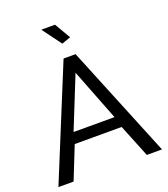

<svg xmlns="http://www.w3.org/2000/svg" viewBox="-162 -1031 1001 1145"><g transform="rotate(-20 338.5 -458.5)"><path d="M234.9 -917H321.8L380.9 -815.9L324.2 -795.9ZM300.8 -710H377L667 0H570.8L486.8 -208H189L106 0H9.8ZM466.8 -277.8 338.9 -606 207 -277.8Z"/></g></svg>

Font: Rawline Medium
Style: Regular
Weight: 500
Designer: Matt McInerney, Pablo Impallari, Rodrigo Fuenzalida
Foundry: Matt McInerney, Pablo Impallari, Rodrigo Fuenzalida
Version: Version 4.020;PS 004.020;hotconv 1.0.88;makeotf.lib2.5.64775